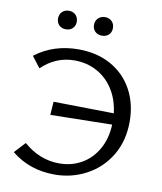

<svg xmlns="http://www.w3.org/2000/svg" viewBox="-93 -929 849 1009"><g transform="rotate(10 331.5 -424.5)"><path d="M143 -805Q143 -827 157 -841Q171 -855 193 -855Q215 -855 229 -841Q243 -827 243 -805Q243 -783 229 -769.5Q215 -756 193 -756Q171 -756 157 -769.5Q143 -783 143 -805ZM335 -805Q335 -827 349.5 -841Q364 -855 386 -855Q408 -855 422 -841Q436 -827 436 -805Q436 -783 422 -769.5Q408 -756 386 -756Q363 -756 349 -769.5Q335 -783 335 -805ZM608 -336Q608 -233 561.5 -155.5Q515 -78 436.5 -36Q358 6 267 6Q133 6 36 -73L90 -131Q176 -56 281 -56Q347 -56 400 -86.5Q453 -117 485 -173.5Q517 -230 520 -305L191 -299L196 -370L518 -365Q510 -436 476 -490Q442 -544 388 -573.5Q334 -603 267 -603Q168 -603 92 -530L47 -589Q145 -664 278 -664Q377 -664 451.5 -622.5Q526 -581 567 -506.5Q608 -432 608 -336Z"/></g></svg>

Font: Ysabeau Infant Medium
Style: Regular
Weight: 500
Designer: Christian Thalmann (Catharsis Fonts)
Version: Version 0.003